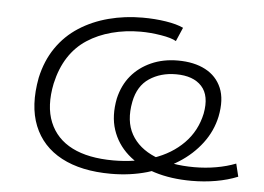

<svg xmlns="http://www.w3.org/2000/svg" viewBox="-42 -549 838 610"><g transform="rotate(5 377.0 -243.5)"><path d="M332 8Q237 8 174 -25.5Q111 -59 85.5 -122.5Q60 -186 77 -276Q89 -331 117.5 -372.5Q146 -414 188 -441Q230 -468 281.5 -481.5Q333 -495 389 -495Q429 -495 464 -489.5Q499 -484 520 -474L501 -430Q486 -439 452 -444.5Q418 -450 387 -450Q339 -450 295.5 -438.5Q252 -427 217.5 -404.5Q183 -382 160 -346.5Q137 -311 126 -262Q111 -189 132 -138Q153 -87 204.5 -61Q256 -35 336 -35Q405 -35 462.5 -54.5Q520 -74 558.5 -113Q597 -152 609 -208Q620 -266 593 -295.5Q566 -325 511 -325Q462 -325 426 -301Q390 -277 380 -226Q368 -164 391.5 -122Q415 -80 467.5 -58Q520 -36 594 -36Q630 -36 664 -42Q698 -48 726 -59L736 -18Q704 -5 666.5 1.5Q629 8 589 8Q523 8 470.5 -8.5Q418 -25 383 -56.5Q348 -88 333.5 -132Q319 -176 330 -232Q340 -275 365 -305Q390 -335 428 -352Q466 -369 513 -369Q565 -369 601 -350Q637 -331 652.5 -294.5Q668 -258 657 -203Q647 -156 617.5 -117Q588 -78 544.5 -50.5Q501 -23 447 -7.5Q393 8 332 8Z"/></g></svg>

Font: Nunito Sans 10pt Expanded ExtraLight
Style: Italic
Weight: 250
Width: 7
Italic angle: -9°
Designer: Vernon Adams
Foundry: Vernon Adams
Version: Version 3.101;gftools[0.9.27]